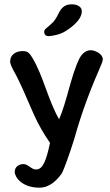

<svg xmlns="http://www.w3.org/2000/svg" viewBox="-20 -663 509 887"><path d="M312 -643C285 -643 266 -633 250 -600C232 -561 218 -555 205 -542C190 -530 184 -525 184 -516C184 -505 190 -496 205 -496C217 -496 257 -503 279 -517C303 -531 358 -569 358 -611C358 -630 340 -643 312 -643ZM162 204C212 204 245 166 265 139C274 124 301 50 323 -21C362 -161 405 -266 448 -365C452 -373 455 -384 455 -389C455 -414 419 -431 399 -431C375 -431 357 -413 346 -391C308 -313 289 -194 253 -112C201 -203 181 -310 129 -397C116 -418 108 -427 85 -427C59 -427 27 -415 27 -378C27 -366 38 -346 41 -340C74 -282 99 -219 136 -135C157 -88 182 -45 211 -3C194 78 178 120 147 120C135 120 127 114 118 108C109 102 100 95 89 95C68 95 48 107 48 131C48 154 80 204 162 204Z"/></svg>

Font: Itim
Style: Regular
Weight: 400
Designer: CadsonDemak Team
Foundry: Pablo Impallari
Version: Version 1.002;PS 001.002;hotconv 1.0.88;makeotf.lib2.5.64775